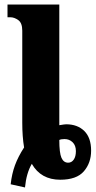

<svg xmlns="http://www.w3.org/2000/svg" viewBox="-20 -780 421 845"><path d="M27 31Q32 -15 46 -53Q60 -91 86 -131Q78 -179 78 -240V-645Q78 -679 60.5 -691.5Q43 -704 26 -704H13V-760H241V-229Q265 -233 271 -233Q321 -233 351 -203.5Q381 -174 381 -117Q381 -63 349 -26Q317 11 245 11Q160 11 120 -59Q96 -18 90 45ZM314 -115Q314 -140 299.5 -154Q285 -168 264 -168Q249 -168 241 -164Q241 -107 250.5 -85.5Q260 -64 280 -64Q295 -64 304.5 -77.5Q314 -91 314 -115Z"/></svg>

Font: Noto Serif CondBlack
Style: Regular
Weight: 900
Width: 3
Designer: Monotype Design Team
Foundry: Monotype Imaging Inc.
Version: Version 1.001